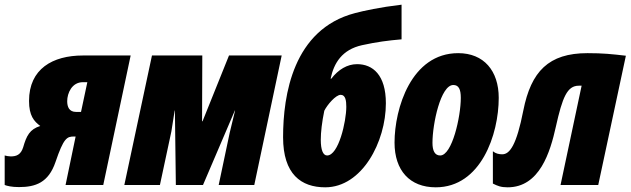

<svg xmlns="http://www.w3.org/2000/svg" viewBox="-57 -790 2693 820"><path d="M24 9C95 9 150 -10 180 -98C215 -201 229 -207 259 -207H266L223 0H384L501 -553H297C168 -553 67 -496 67 -359C67 -296 88 -272 115 -252C70 -238 56 -210 42 -161C32 -129 13 -122 -11 -122C-20 -122 -29 -124 -37 -126V0C-27 4 -7 9 24 9ZM268 -312C238 -312 230 -334 230 -358C230 -392 250 -439 297 -439H316L289 -312Z M474 0H626L675 -229C680 -259 684 -288 689 -318H690L694 0H810L946 -318H947C939 -286 932 -255 924 -223L877 0H1029L1146 -553H921L808 -272H806L807 -553H592Z M1332 10C1489 10 1591 -184 1591 -349C1591 -470 1535 -516 1468 -516C1426 -516 1388 -493 1358 -454H1355C1369 -521 1404 -578 1489 -597C1553 -611 1600 -617 1658 -622V-770C1565 -759 1497 -744 1459 -734C1195 -665 1152 -384 1152 -204C1152 -46 1229 10 1332 10ZM1340 -126C1323 -126 1313 -149 1313 -193C1313 -226 1318 -268 1328 -317C1341 -343 1377 -385 1398 -385C1419 -385 1422 -359 1422 -334C1422 -271 1389 -126 1340 -126Z M1804 10C1997 10 2073 -216 2073 -372C2073 -488 2009 -563 1900 -563C1699 -563 1628 -326 1628 -181C1628 -62 1693 10 1804 10ZM1823 -126C1800 -126 1790 -146 1790 -180C1790 -261 1825 -427 1879 -427C1902 -427 1911 -409 1911 -372C1911 -292 1874 -126 1823 -126Z M2111 10C2248 10 2293 -141 2317 -249C2345 -374 2365 -424 2415 -424H2427L2337 0H2498L2616 -552C2556 -559 2518 -563 2452 -563C2286 -563 2211 -485 2178 -318C2149 -170 2120 -131 2088 -131C2074 -131 2060 -134 2048 -144V-6C2068 4 2082 10 2111 10Z"/></svg>

Font: Noto Sans UI Condensed Black
Style: Italic
Weight: 900
Width: 3
Italic angle: -192°
Designer: Monotype Design Team
Foundry: Monotype Imaging Inc.
Version: Version 1.901